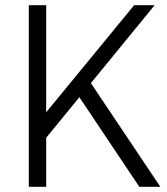

<svg xmlns="http://www.w3.org/2000/svg" viewBox="-20 -720 643 740"><path d="M131 -156 125 -247 497 -700H576ZM91 0V-700H158V0ZM517 0 266 -375 314 -424 598 0Z"/></svg>

Font: SUSE Light
Style: Regular
Weight: 300
Designer: Rene Bieder
Foundry: SUSE
Version: Version 1.000